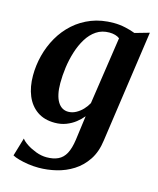

<svg xmlns="http://www.w3.org/2000/svg" viewBox="-119 -638 799 972"><g transform="rotate(15 280.0 -152.0)"><path d="M460.5 32.5Q452.5 94 424.5 136Q396.5 178 356.2 203.5Q316 229 269.5 240.2Q223 251.5 176.5 251.5Q149 251.5 122 247.5Q95 243.5 72.8 237.2Q50.5 231 38.5 224L67 128Q75.5 140.5 97 154.8Q118.5 169 146.5 179.5Q174.5 190 202 190Q237.5 190 262.2 178.2Q287 166.5 301.8 139.2Q316.5 112 323 65.5L340 -62Q325 -43.5 304 -27Q283 -10.5 256 0Q229 10.5 196.5 10.5Q141.5 10.5 104.2 -15.5Q67 -41.5 48 -87.2Q29 -133 29 -192.5Q29 -246 42.5 -298.5Q56 -351 82.5 -397.2Q109 -443.5 148.5 -479Q188 -514.5 239.8 -534.8Q291.5 -555 356 -555Q387 -555 417.5 -548.2Q448 -541.5 469 -533L544.5 -554.5ZM401 -487Q391.5 -494.5 377.5 -498.5Q363.5 -502.5 347 -502.5Q308 -502.5 279 -483Q250 -463.5 229.8 -430.5Q209.5 -397.5 196.8 -356.8Q184 -316 178.2 -273.2Q172.5 -230.5 172.5 -191.5Q172.5 -159 177.8 -134.8Q183 -110.5 193 -94Q203 -77.5 217 -69.2Q231 -61 248 -61Q269 -61 288.5 -71.5Q308 -82 323.5 -98.5Q339 -115 348.5 -133Z"/></g></svg>

Font: Merriweather 48pt
Style: Bold Italic
Weight: 700
Italic angle: -7.8°
Version: Version 2.101